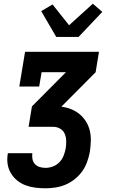

<svg xmlns="http://www.w3.org/2000/svg" viewBox="-20 -799 640 1034"><path d="M225 215Q197 215 169.5 211.5Q142 208 117 198.5Q92 189 72 172.5Q52 156 38.5 133.5Q25 111 21 84Q17 57 22 29V26H154V27Q152 43 155 58.5Q158 74 168.5 85Q179 96 194 100.5Q209 105 225 105Q245 105 265 97.5Q285 90 300 74.5Q315 59 322.5 39.5Q330 20 334 0Q337 -21 336.5 -41Q336 -61 328.5 -78.5Q321 -96 304 -106Q287 -116 267 -116H134L152 -226L335 -410H204L191 -333H84L115 -520H513L495 -410L312 -226V-224Q339 -221 364.5 -210.5Q390 -200 410 -183Q430 -166 444 -143Q458 -120 464 -93.5Q470 -67 469 -38.5Q468 -10 464 18Q459 45 449.5 72Q440 99 423.5 122.5Q407 146 383.5 165Q360 184 334 195Q308 206 280 210.5Q252 215 225 215ZM283 -600 202 -739 263 -775 352 -663 480 -779 531 -735 403 -600Z"/></svg>

Font: Iosevka Etoile Extrabold
Style: Italic
Weight: 800
Italic angle: -9°
Designer: Belleve Invis
Foundry: Belleve Invis
Version: Version 22.1.2; ttfautohint (v1.8.4)